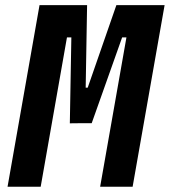

<svg xmlns="http://www.w3.org/2000/svg" viewBox="-20 -713 648 733"><path d="M266.1 -242.7 309.1 -378.4H314.9L424.3 -693.4H501L479.5 -570.3H446.3L330.1 -242.7ZM8.8 0 130.9 -693.4H257.3L135.3 0ZM246.6 -242.2 252.4 -570.3H219.2L240.7 -693.4H312.5L307.1 -378.4H311L292.5 -242.7ZM362.3 0 484.4 -693.4H608.4L486.3 0Z"/></svg>

Font: Cascadia Mono NF
Style: Italic
Weight: 400
Italic angle: -10°
Monospace: yes
Designer: Aaron Bell
Foundry: Saja Typeworks
Version: Version 2404.023